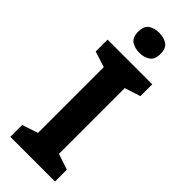

<svg xmlns="http://www.w3.org/2000/svg" viewBox="-298 -963 997 997"><g transform="rotate(45 200.5 -464.5)"><path d="M364 0H36V-87L123 -116V-599L36 -627V-714H364V-627L277 -599V-116L364 -87ZM201 -929Q234 -929 258.5 -913.5Q283 -898 283 -855Q283 -814 258.5 -798Q234 -782 201 -782Q167 -782 143 -798Q119 -814 119 -855Q119 -898 143 -913.5Q167 -929 201 -929Z"/></g></svg>

Font: Noto Sans Georgian Bold
Style: Regular
Weight: 700
Designer: Monotype Design Team, Akaki Razmadze
Foundry: Google LLC
Version: Version 2.005; ttfautohint (v1.8.4.7-5d5b)